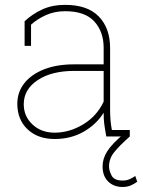

<svg xmlns="http://www.w3.org/2000/svg" viewBox="-20 -558 585 785"><path d="M203.6 10.3Q134.3 10.3 92.5 -29.5Q50.8 -69.3 50.8 -133.8Q50.8 -181.2 79.3 -217.5Q107.9 -253.9 159.9 -274.4Q211.9 -294.9 282.2 -294.9H403.8V-362.3Q403.8 -428.2 365.7 -470.2Q327.6 -512.2 246.1 -512.2Q203.1 -512.2 167.5 -496.1Q131.8 -480 106.9 -457V-370.6H80.6V-471.2Q113.3 -501.5 153.6 -519.8Q193.8 -538.1 246.6 -538.1Q337.9 -538.1 384 -490.5Q430.2 -442.9 430.2 -361.3V-106.4Q430.2 -85.9 431.9 -65.9Q433.6 -45.9 437.5 -26.4H510.7V0H414.6Q408.2 -34.7 406 -53Q403.8 -71.3 403.8 -97.2Q374 -49.3 322 -19.5Q270 10.3 203.6 10.3ZM203.6 -15.6Q263.7 -15.6 319.8 -49.3Q376 -83 403.8 -142.6V-268.1H283.7Q190.4 -268.1 133.8 -230.2Q77.1 -192.4 77.1 -131.8Q77.1 -82.5 112.8 -49.1Q148.4 -15.6 203.6 -15.6ZM481.4 206.5Q445.3 206.5 422.4 184.3Q399.4 162.1 399.4 122.1Q399.4 90.3 418.9 59.8Q438.5 29.3 485.4 -9.8L510.7 0Q467.3 38.6 446.5 64.7Q425.8 90.8 425.8 122.1Q425.8 140.1 436.5 160.2Q447.3 180.2 481.4 180.2Q497.1 180.2 509 175Q521 169.9 533.2 161.6L541 185.1Q529.3 193.8 514.6 200.2Q500 206.5 481.4 206.5Z"/></svg>

Font: Roboto Slab LO Thin
Style: Regular
Weight: 250
Designer: Google
Version: Version 2.00;September 28, 2018;FontCreator 11.5.0.2427 64-b